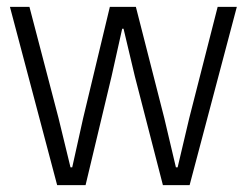

<svg xmlns="http://www.w3.org/2000/svg" viewBox="-20 -541 721 561"><path d="M147 0 9 -521H66L151 -196L186 -52H191L223 -196L301 -521H377L460 -196L494 -52H499L533 -196L616 -521H672L534 0H456L374 -318L341 -457H337L306 -318L230 0Z"/></svg>

Font: Mona Sans Light
Style: Regular
Weight: 300
Designer: Deni Anggara
Foundry: GitHub
Version: Version 2.000